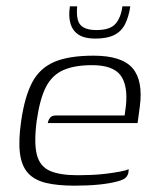

<svg xmlns="http://www.w3.org/2000/svg" viewBox="-20 -580 492 607"><path d="M216 7Q161 7 124.5 -2Q88 -11 68 -33.5Q48 -56 43 -96Q38 -136 47 -198Q58 -274 81.5 -319Q105 -364 151 -384Q197 -404 276 -404Q365 -404 399 -364.5Q433 -325 422 -243L415 -191H131Q133 -201 138.5 -208Q144 -215 158 -215H374L378 -245Q385 -310 361 -342Q337 -374 271 -374Q216 -374 180.5 -358.5Q145 -343 125.5 -305.5Q106 -268 96 -198Q87 -128 96.5 -91Q106 -54 137.5 -40Q169 -26 226 -26Q246 -26 269.5 -27Q293 -28 317 -31Q341 -34 359.5 -37.5Q378 -41 387 -45L386 -35Q385 -27 378.5 -19.5Q372 -12 353 -7Q328 0 293 3.5Q258 7 216 7ZM281 -458Q248 -458 229 -470Q210 -482 203 -505Q196 -528 201 -560H224Q220 -517 234.5 -501Q249 -485 285 -485Q327 -485 344.5 -504Q362 -523 367 -560H392Q387 -527 375.5 -504Q364 -481 341.5 -469.5Q319 -458 281 -458Z"/></svg>

Font: Genos Thin Light
Style: Italic
Weight: 300
Italic angle: -8°
Version: Version 1.010